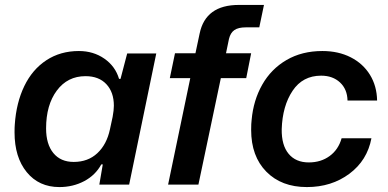

<svg xmlns="http://www.w3.org/2000/svg" viewBox="-20 -749 1573 779"><path d="M39 -212Q39 -233 40 -244Q46 -332 78.5 -399.5Q111 -467 168 -504.5Q225 -542 300 -542Q359 -542 403.5 -511Q448 -480 463 -429H469L496 -532H614L504 0H383L397 -82H391Q367 -38 321.5 -14Q276 10 221 10Q138 10 88.5 -50.5Q39 -111 39 -212ZM426 -224 437 -275Q442 -302 442 -320Q442 -375 411.5 -407.5Q381 -440 327 -440Q254 -440 210.5 -381.5Q167 -323 167 -228Q167 -164 196.5 -128Q226 -92 279 -92Q337 -92 375 -127.5Q413 -163 426 -224Z M752 -432H669L690 -533H773L790 -613Q814 -729 949 -729H1051L1032 -638H977Q947 -638 931 -627Q915 -616 909 -591L897 -533H999L979 -432H876L785 0H662Z M999 -222Q999 -249 1001 -263Q1008 -342 1044 -405.5Q1080 -469 1142.5 -505.5Q1205 -542 1288 -542Q1353 -542 1403 -516.5Q1453 -491 1481 -445.5Q1509 -400 1510 -341H1390Q1389 -387 1359.5 -414.5Q1330 -442 1283 -442Q1208 -442 1167 -380.5Q1126 -319 1123 -225Q1122 -160 1151 -125Q1180 -90 1233 -90Q1282 -90 1317.5 -116Q1353 -142 1366 -188H1487Q1470 -98 1397.5 -44Q1325 10 1225 10Q1122 10 1060.5 -52.5Q999 -115 999 -222Z"/></svg>

Font: Mona Sans SemiBold
Style: Italic
Weight: 600
Italic angle: -11.7°
Designer: Deni Anggara
Foundry: GitHub
Version: Version 2.000